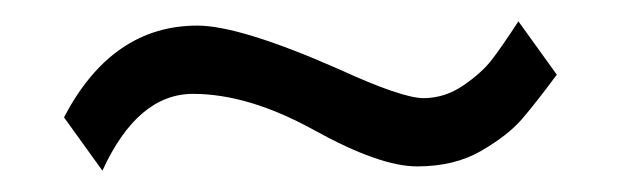

<svg xmlns="http://www.w3.org/2000/svg" viewBox="-20 -343 581 180"><path d="M76 -183 40 -233Q85 -319 165 -319Q205 -319 298 -278Q357 -251 377 -251Q397 -251 414.5 -263Q432 -275 441.5 -287.5Q451 -300 466 -323L502 -273Q482 -246 469 -231Q456 -216 431 -201.5Q406 -187 371 -187Q336 -187 274.5 -221Q213 -255 161 -255Q109 -255 76 -183Z"/></svg>

Font: Belleza
Style: Regular
Weight: 400
Designer: Eduardo Rodriguez Tunni
Foundry: Eduardo Rodriguez Tunni
Version: Version 1.001